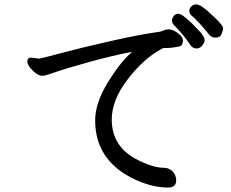

<svg xmlns="http://www.w3.org/2000/svg" viewBox="-20 -825 1040 864"><path d="M735.8 19Q678.7 19 616.2 -4.9Q408.2 -86.9 408.2 -283.2Q408.2 -362.3 467 -457Q525.9 -551.8 575.2 -591.8Q492.2 -576.7 381.1 -545.9Q270 -515.1 226.6 -499.5Q183.1 -483.9 171.9 -483.9Q147 -483.9 118.2 -517.1Q103 -535.2 103 -548.8Q103 -565.9 121.1 -565.9L155.8 -561Q161.6 -561 250.7 -585Q339.8 -608.9 474.4 -639.4Q608.9 -669.9 698.2 -682.1Q707 -684.1 715.6 -688Q724.1 -691.9 736.8 -692.9Q762.7 -692.9 790 -668Q802.2 -656.7 803.2 -644Q803.2 -619.1 787.1 -616.2Q757.3 -609.4 729 -608.9H717.8Q712.9 -608.9 702.1 -602.1Q624 -559.1 553.5 -466.6Q482.9 -374 482.9 -287.1Q482.9 -169.9 588.9 -110.8Q666 -69.8 719.2 -69.8Q739.3 -69.8 755.6 -54.9Q772 -40 772.9 -13.2Q772.9 19 735.8 19ZM839.8 -618.2Q801.8 -674.3 762.2 -712.9Q754.4 -720.7 754.2 -731.9Q753.9 -743.2 762 -753.2Q770 -763.2 782.2 -763.2Q805.2 -763.2 880.9 -681.2Q900.9 -659.2 900.9 -643.1Q900.9 -634.3 890.4 -620.6Q879.9 -606.9 865 -606.9Q850.1 -606.9 839.8 -618.2ZM951.2 -655.8Q933.1 -655.8 922.9 -667Q869.6 -732.9 841.8 -754.9Q832 -763.7 832 -775.9Q832 -788.1 841.6 -796.6Q851.1 -805.2 863 -805.2Q875 -805.2 893.6 -792Q912.1 -778.8 948 -744.4Q983.9 -710 983.9 -698.2Q983.9 -688.5 977.1 -672.1Q970.2 -655.8 951.2 -655.8Z"/></svg>

Font: LXGW WenKai Screen R
Style: Regular
Weight: 400
Designer: Fontworks Inc.
Version: Version 1.235;May 31, 2022